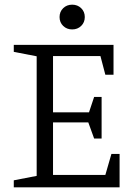

<svg xmlns="http://www.w3.org/2000/svg" viewBox="-20 -802 582 822"><path d="M39 0V-30L137 -49V-561L39 -580V-610H466V-482H431L410 -562H207V-321H361L383 -387H415V-209H383L358 -278H207V-53H431L457 -143H492V0ZM289 -676Q266 -676 250.5 -691Q235 -706 235 -729Q235 -752 250.5 -767Q266 -782 289 -782Q312 -782 327.5 -767Q343 -752 343 -729Q343 -706 327.5 -691Q312 -676 289 -676Z"/></svg>

Font: Manuale Light
Style: Regular
Weight: 300
Designer: Eduardo Tunni / Pablo Cosgaya
Foundry: Eduardo Tunni / Pablo Cosgaya
Version: Version 1.002